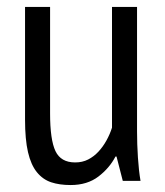

<svg xmlns="http://www.w3.org/2000/svg" viewBox="-20 -520 474 552"><path d="M124 -500V-194Q124 -118 139.5 -85.5Q155 -53 196 -53Q217 -53 233.5 -61.5Q250 -70 263 -84Q276 -98 286 -116Q296 -134 302 -153V-500H374V-142Q374 -106 376.5 -67.5Q379 -29 384 0H333L315 -70H312Q295 -37 263 -12.5Q231 12 183 12Q151 12 127 4Q103 -4 86 -25Q69 -46 60.5 -82.5Q52 -119 52 -176V-500Z"/></svg>

Font: PT Sans Narrow
Style: Regular
Weight: 400
Width: 3
Designer: A.Korolkova, O.Umpeleva, V.Yefimov
Foundry: ParaType Ltd
Version: Version 2.003W OFL